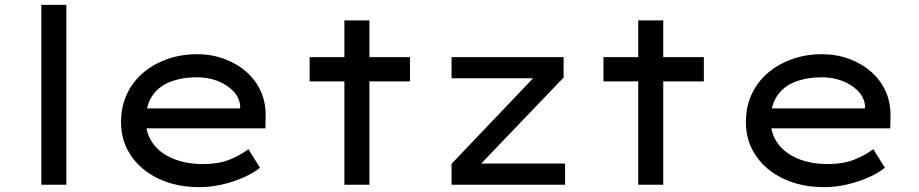

<svg xmlns="http://www.w3.org/2000/svg" viewBox="-20 -760 3783 790"><path d="M150 0V-740H253V0Z M800 10Q706 10 633 -24.5Q560 -59 519 -119.5Q478 -180 478 -257Q478 -321 502 -372.5Q526 -424 569 -460.5Q612 -497 669 -517Q726 -537 791 -537Q850 -537 902 -518Q954 -499 993 -465Q1032 -431 1053 -384.5Q1074 -338 1073 -282L1072 -232H565L542 -314H983L968 -303V-327Q964 -361 938 -387Q912 -413 873.5 -427.5Q835 -442 791 -442Q729 -442 681 -423.5Q633 -405 606.5 -365.5Q580 -326 580 -264Q580 -210 609.5 -169.5Q639 -129 692.5 -107Q746 -85 815 -85Q878 -85 922.5 -102.5Q967 -120 1002 -146L1050 -70Q1023 -48 982.5 -30Q942 -12 894.5 -1Q847 10 800 10Z M1397 0V-676H1500V0ZM1254 -425V-525H1667V-425Z M1838 0V-86L2183 -448L2193 -438H1838V-525H2299V-441L1957 -84L1944 -87H2305V0Z M2606 0V-676H2709V0ZM2463 -425V-525H2876V-425Z M3371 10Q3277 10 3204 -24.5Q3131 -59 3090 -119.5Q3049 -180 3049 -257Q3049 -321 3073 -372.5Q3097 -424 3140 -460.5Q3183 -497 3240 -517Q3297 -537 3362 -537Q3421 -537 3473 -518Q3525 -499 3564 -465Q3603 -431 3624 -384.5Q3645 -338 3644 -282L3643 -232H3136L3113 -314H3554L3539 -303V-327Q3535 -361 3509 -387Q3483 -413 3444.5 -427.5Q3406 -442 3362 -442Q3300 -442 3252 -423.5Q3204 -405 3177.5 -365.5Q3151 -326 3151 -264Q3151 -210 3180.5 -169.5Q3210 -129 3263.5 -107Q3317 -85 3386 -85Q3449 -85 3493.5 -102.5Q3538 -120 3573 -146L3621 -70Q3594 -48 3553.5 -30Q3513 -12 3465.5 -1Q3418 10 3371 10Z"/></svg>

Font: Lexend Giga
Style: Regular
Weight: 400
Designer: Bonnie Shaver-Troup, Thomas Jockin
Foundry: Lexend
Version: Version 1.007